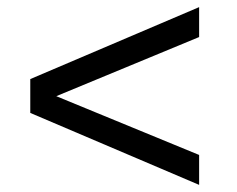

<svg xmlns="http://www.w3.org/2000/svg" viewBox="-20 -524 665 539"><path d="M539 -5 65 -207V-302L539 -504V-420L138 -254L539 -89Z"/></svg>

Font: Archivo
Style: Regular
Weight: 400
Designer: Hector Gatti
Foundry: Omnibus-Type
Version: Version 2.001